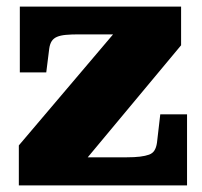

<svg xmlns="http://www.w3.org/2000/svg" viewBox="-20 -561 612 581"><path d="M228 -64 215 -85H364Q387 -85 403.5 -87Q420 -89 431 -93Q442 -97 447.5 -106Q453 -115 455 -129L465 -215H546V0H37V-121L340 -478L403 -457H219Q196 -457 179.5 -455.5Q163 -454 152.5 -449.5Q142 -445 136.5 -436.5Q131 -428 129 -414L120 -342H40V-541H528V-424Z"/></svg>

Font: Roboto Serif ExtraBold
Style: Regular
Weight: 800
Designer: Greg Gazdowicz
Foundry: Commercial Type
Version: Version 1.008